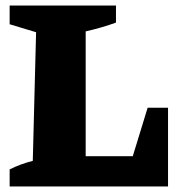

<svg xmlns="http://www.w3.org/2000/svg" viewBox="-20 -677 644 697"><path d="M516 -286H590V0H15V-62Q55 -82 99 -93L111 -560L15 -589V-657H401V-595Q352 -577 291 -563V-110H462Z"/></svg>

Font: Piazzolla SC ExtraBold
Style: Regular
Weight: 800
Designer: Juan Pablo del Peral
Foundry: Huerta Tipografica
Version: Version 1.330